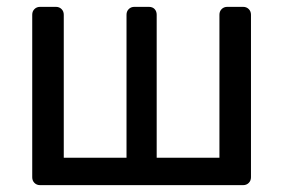

<svg xmlns="http://www.w3.org/2000/svg" viewBox="-20 -540 827 560"><path d="M97 0Q87 0 80.5 -6.5Q74 -13 74 -23V-497Q74 -507 80.5 -513.5Q87 -520 97 -520H143Q153 -520 159.5 -513.5Q166 -507 166 -497V-80H349V-497Q349 -507 355.5 -513.5Q362 -520 372 -520H414Q425 -520 431 -513.5Q437 -507 437 -497V-80H620V-497Q620 -507 626.5 -513.5Q633 -520 643 -520H689Q699 -520 705.5 -513.5Q712 -507 712 -497V-23Q712 -13 705.5 -6.5Q699 0 689 0Z"/></svg>

Font: Rubik Light
Style: Regular
Weight: 400
Version: Version 2.101